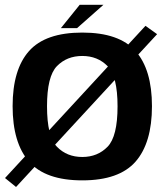

<svg xmlns="http://www.w3.org/2000/svg" viewBox="-22 -732 680 784"><path d="M-1.5 -5 43.5 31.5 619.5 -592.5 572 -626.5ZM314 4.5Q464.5 4.5 531.5 -72Q598.5 -148.5 598.5 -298.5Q598.5 -448 531.5 -523.5Q464.5 -599 314 -599Q163.5 -599 96.5 -523.5Q29.5 -448 29.5 -298.5Q29.5 -148.5 96.5 -72Q163.5 4.5 314 4.5ZM314 -91Q251 -91 210.5 -132.8Q170 -174.5 170 -298Q170 -420.5 210.5 -462Q251 -503.5 314 -503.5Q376.5 -503.5 417.2 -462Q458 -420.5 458 -298Q458 -174.5 417.2 -132.8Q376.5 -91 314 -91ZM226.5 -617H292.5L400.5 -712.5H303.5Z"/></svg>

Font: Anybody UltraCondensed Thin SemiBold
Style: Regular
Weight: 600
Version: Version 1.111